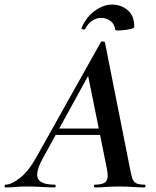

<svg xmlns="http://www.w3.org/2000/svg" viewBox="-58 -818 683 838"><path d="M-34 0Q-38 0 -38 -6Q-38 -12 -34 -12Q-8 -12 30 -42Q68 -72 103 -136L382 -634Q384 -638 391.5 -637Q399 -636 400 -633L509 -84Q514 -57 519 -41Q524 -25 536 -18.5Q548 -12 573 -12Q577 -12 577 -6Q577 0 573 0Q547 0 520.5 -2Q494 -4 462 -4Q431 -4 406.5 -2Q382 0 356 0Q352 0 352 -6Q352 -12 356 -12Q394 -12 405.5 -27Q417 -42 408 -84L323 -505L379 -582L130 -129Q107 -88 104.5 -62Q102 -36 121 -24Q140 -12 181 -12Q185 -12 185 -6Q185 0 180 0Q157 0 123.5 -2Q90 -4 58 -4Q29 -4 10.5 -2Q-8 0 -34 0ZM171 -229 186 -257H405L407 -229ZM445 -688Q442 -714 423.5 -727Q405 -740 382 -740Q364 -740 345.5 -728.5Q327 -717 314 -692Q310 -687 303 -690Q296 -693 297 -695Q320 -746 357.5 -772Q395 -798 430 -798Q470 -798 499 -774Q528 -750 528 -701Q528 -696 515.5 -692.5Q503 -689 486.5 -687Q470 -685 457.5 -685Q445 -685 445 -688Z"/></svg>

Font: Cormorant Garamond Light
Style: Italic
Weight: 300
Italic angle: -10°
Designer: Christian Thalmann (Catharsis Fonts)
Foundry: Catharsis Fonts
Version: Version 4.001